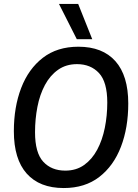

<svg xmlns="http://www.w3.org/2000/svg" viewBox="-20 -943 695 970"><path d="M302 7Q180 7 115 -66Q50 -139 50 -280Q50 -402 87 -498.5Q124 -595 196.5 -651Q269 -707 376 -707Q498 -707 563 -634Q628 -561 628 -420Q628 -298 591 -201.5Q554 -105 481.5 -49Q409 7 302 7ZM310 -81Q365 -81 405 -109.5Q445 -138 471 -186.5Q497 -235 509.5 -297Q522 -359 522 -425Q522 -529 480 -574Q438 -619 369 -619Q314 -619 273.5 -590.5Q233 -562 207 -513.5Q181 -465 169 -403Q157 -341 157 -275Q157 -171 198.5 -126Q240 -81 310 -81ZM368 -745 278 -923H375L446 -745Z"/></svg>

Font: Georama Medium
Style: Italic
Weight: 500
Italic angle: -9°
Designer: Jean-Baptiste Levee
Foundry: Production Type
Version: Version 1.000